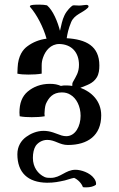

<svg xmlns="http://www.w3.org/2000/svg" viewBox="-20 -607 512 829"><path d="M199 161C190 161 180 161 172 157C144 144 122 115 122 75C122 54 126 36 134 23C143 10 161 -3 184 -3C218 -3 237 19 273 19C359 19 417 -22 417 -109C417 -172 374 -211 327 -228C353 -239 381 -245 398 -273C407 -288 409 -306 409 -324C409 -409 351 -437 268 -442C271 -461 275 -482 287 -511C301 -545 337 -551 359 -573C366 -580 361 -586 353 -586C345 -586 334 -583 322 -583C315 -583 307 -584 301 -584C298 -584 294 -584 292 -582C288 -580 268 -562 258 -540C249 -522 244 -496 239 -474C229 -513 209 -562 183 -584C174 -586 163 -587 150 -587H148C136 -587 109 -587 109 -580C109 -579 109 -578 110 -577C139 -544 167 -490 181 -440C150 -436 122 -425 98 -407C80 -394 58 -367 56 -314L55 -289C67 -286 86 -285 102 -285C122 -285 143 -286 160 -289V-325C160 -337 162 -348 166 -359C176 -388 199 -417 236 -417C289 -416 321 -381 321 -327C321 -294 308 -277 296 -255C292 -248 292 -246 292 -236C286 -237 277 -238 270 -238H259C259 -238 250 -238 243 -236C229 -242 216 -245 195 -245C156 -245 124 -232 100 -212C75 -191 64 -161 64 -121C64 -116 65 -111 65 -105C80 -102 99 -101 117 -101C136 -101 156 -102 173 -105L172 -116C172 -125 174 -148 178 -158C190 -185 208 -208 247 -208C261 -208 273 -205 284 -198C310 -183 328 -148 328 -107C328 -63 306 -19 266 -19C260 -19 253 -20 246 -22C221 -30 200 -42 168 -42C139 -42 112 -30 93 -16C71 0 55 25 55 59C55 138 100 181 183 182C215 182 232 178 260 172C276 168 284 164 300 161C316 168 332 184 338 201C343 202 348 202 352 202C369 202 385 198 394 191C397 180 391 170 386 163C368 138 329 126 306 126C263 126 242 161 199 161Z"/></svg>

Font: Ponomar Unicode
Style: Regular
Weight: 400
Version: 1.3